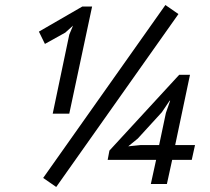

<svg xmlns="http://www.w3.org/2000/svg" viewBox="-20 -733 837 765"><path d="M639 -713 691 -677 204 12 152 -24ZM744 -96H666L645 0H581L602 -96H409L416 -133L694 -435H737L678 -155H757ZM641 -283 658 -332H656L625 -286L529 -181L491 -150L540 -155H614ZM256 -595 271 -631 240 -603 159 -558 135 -607 308 -707H347L256 -280H190Z"/></svg>

Font: PT Sans
Style: Italic
Weight: 400
Italic angle: -12°
Designer: A.Korolkova, O.Umpeleva, V.Yefimov
Foundry: ParaType Ltd
Version: Version 2.003W OFL